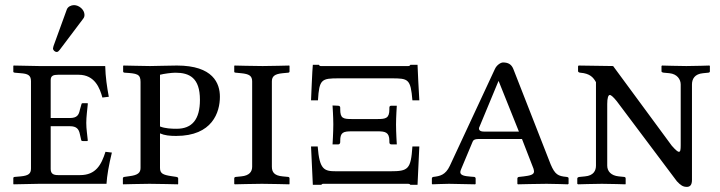

<svg xmlns="http://www.w3.org/2000/svg" viewBox="-20 -718 2814 750"><path d="M391 -460H205H133L33 -462L32 -460V-438C32 -437 32 -435 38 -434L61 -432C89 -430 101 -424 101 -401V-60C101 -40 92 -32 61 -29L38 -27C33 -27 32 -24 32 -22V0L33 2L132 0H396C398 -32 405 -73 417 -122L392 -125C376 -74 354 -34 293 -34H207C189 -34 178 -39 178 -58V-225H253C279 -225 288 -214 292 -194L297 -172C297 -169 299 -167 304 -167H321L323 -169C321 -192 317 -213 317 -238C317 -262 321 -290 323 -312C323 -314 323 -315 321 -315H304C300 -315 298 -313 298 -310L292 -289C288 -269 281 -257 253 -257H178V-405C178 -422 188 -426 207 -426H287C351 -426 370 -373 380 -337L405 -340C398 -378 392 -417 391 -460ZM269 -698C258 -698 245 -692 241 -681L189 -538C188 -535 187 -530 187 -529C187 -522 194 -515 202 -515C206 -515 210 -519 213 -523L305 -645C309 -650 310 -655 310 -660C310 -680 289 -698 269 -698Z M605 -426C620 -430 651 -434 665 -434C720 -434 761 -414 761 -328C761 -251 730 -215 670 -215C650 -215 625 -216 605 -224ZM529 -62C529 -43 518 -34 487 -30L466 -27C462 -26 460 -25 460 -21V0L461 2C461 2 536 0 564 0C595 0 675 2 675 2L676 0V-21C676 -25 673 -26 669 -27L649 -30C617 -35 605 -40 605 -62V-197C623 -189 643 -187 668 -187C810 -187 839 -280 839 -340C839 -392 813 -462 671 -462C634 -462 594 -460 566 -460C537 -460 478 -462 463 -462L461 -461V-439C461 -437 462 -434 468 -434C515 -431 529 -429 529 -398Z M1042 -400C1042 -420 1053 -429 1084 -432L1105 -434C1109 -434 1111 -436 1111 -439V-460L1110 -462C1110 -462 1033 -460 1006 -460C975 -460 896 -462 896 -462L895 -460V-438C895 -435 898 -434 902 -434L922 -432C953 -429 965 -422 965 -400V-67C965 -48 955 -32 922 -29L902 -27C898 -27 895 -25 895 -21V0L897 2C897 2 975 0 1003 0C1034 0 1110 2 1110 2L1111 0V-21C1111 -25 1108 -27 1105 -27L1084 -29C1052 -32 1042 -45 1042 -67Z M1195 -146 1202 4H1235C1236 2 1239 0 1242 0H1575C1578 0 1581 1 1583 4H1611L1618 -146H1591C1585 -57 1575 -49 1505 -49H1293C1246 -49 1228 -55 1221 -146ZM1618 -326C1616 -358 1611 -455 1611 -465H1583C1582 -462 1579 -460 1575 -460H1233C1229 -460 1227 -462 1226 -465H1202C1200 -450 1195 -327 1195 -326H1222C1227 -409 1236 -412 1304 -412H1509C1575 -412 1584 -410 1591 -326ZM1455 -253H1354C1320 -253 1309 -256 1309 -291V-297C1309 -300 1308 -305 1301 -305L1279 -306C1279 -306 1282 -261 1282 -232C1282 -201 1279 -154 1279 -154H1301C1304 -154 1308 -155 1309 -162V-168C1309 -201 1321 -205 1354 -205H1455C1484 -205 1501 -202 1501 -168V-162C1501 -155 1506 -154 1509 -154H1530C1530 -154 1527 -201 1527 -232C1527 -260 1530 -305 1530 -305H1508C1503 -305 1501 -302 1501 -297V-291C1501 -256 1487 -253 1455 -253Z M1826 -164C1828 -171 1835 -175 1848 -175H2019L2064 -59C2065 -55 2066 -51 2066 -48C2066 -35 2049 -32 2026 -29L2008 -27C2004 -27 2001 -24 2001 -21V0L2003 2C2003 2 2087 0 2115 0C2145 0 2198 2 2198 2L2201 0V-21C2201 -24 2200 -26 2193 -27C2160 -30 2148 -36 2131 -76L1985 -449C1978 -466 1966 -474 1945 -474C1936 -474 1920 -464 1913 -448L1737 -70C1720 -34 1698 -30 1673 -27C1670 -27 1667 -24 1667 -21V0L1669 2C1669 2 1714 0 1734 0C1753 0 1836 2 1836 2L1838 0V-21C1838 -24 1835 -27 1832 -27L1819 -28C1794 -30 1778 -33 1778 -46C1778 -49 1780 -54 1782 -59ZM2007 -204H1871C1851 -204 1851 -213 1851 -218L1927 -401H1928Z M2683 -388C2683 -410 2694 -429 2726 -432L2746 -434C2750 -434 2753 -436 2753 -439V-461L2750 -462C2750 -462 2692 -460 2661 -460C2634 -460 2566 -462 2566 -462L2564 -460V-439C2564 -436 2570 -434 2574 -434L2595 -432C2625 -429 2639 -408 2639 -388V-151C2639 -134 2638 -125 2632 -125C2627 -125 2618 -133 2604 -149L2375 -460L2240 -462L2238 -459V-440C2238 -436 2244 -434 2247 -434C2285 -431 2298 -415 2308 -397V-71C2308 -52 2299 -32 2265 -29L2245 -27C2241 -27 2235 -25 2235 -21V0L2238 2C2238 2 2304 0 2331 0C2362 0 2423 2 2423 2L2424 0V-21C2424 -25 2421 -27 2417 -27L2397 -29C2367 -32 2352 -49 2352 -71V-312C2352 -335 2356 -347 2362 -347C2367 -347 2376 -339 2389 -323L2624 -10C2639 6 2648 12 2663 12C2675 12 2683 5 2683 -15Z"/></svg>

Font: Linux Libertine O C
Style: Regular
Weight: 400
Designer: Philipp H. Poll
Foundry: Philipp H. Poll
Version: Version 4.0.3